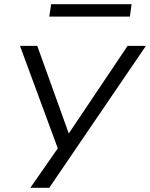

<svg xmlns="http://www.w3.org/2000/svg" viewBox="-20 -712 713 912"><path d="M124 180 264 -21 269 32 75 -494H157L306 -80H308L586 -494H673L214 180ZM214 -633 223 -692H605L597 -633Z"/></svg>

Font: Nunito Sans 7pt Expanded Light
Style: Italic
Weight: 300
Width: 7
Italic angle: -9°
Designer: Vernon Adams
Foundry: Vernon Adams
Version: Version 3.101;gftools[0.9.27]